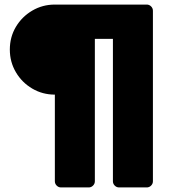

<svg xmlns="http://www.w3.org/2000/svg" viewBox="-20 -720 749 840"><path d="M247 100Q236 100 228 92Q220 84 220 73V-306Q166 -306 121 -332.5Q76 -359 49.5 -404Q23 -449 23 -503Q23 -558 49.5 -602.5Q76 -647 121 -673.5Q166 -700 220 -700H622Q633 -700 641 -692Q649 -684 649 -673V73Q649 84 641 92Q633 100 622 100H501Q490 100 482 92Q474 84 474 73V-550H395V73Q395 84 387 92Q379 100 368 100Z"/></svg>

Font: Rubik Black
Style: Regular
Weight: 900
Designer: Hubert and Fischer
Foundry: Hubert and Fischer
Version: Version 2.300;gftools[0.9.30]